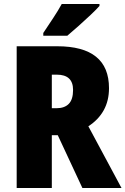

<svg xmlns="http://www.w3.org/2000/svg" viewBox="-20 -947 632 967"><path d="M268 -714Q529 -714 529 -503Q529 -440 502.5 -392Q476 -344 425 -311L592 0H395L271 -266H241V0H64V-714ZM266 -571H241V-402H265Q305 -402 326.5 -424Q348 -446 348 -494Q348 -571 266 -571ZM481 -917Q465 -899 436.5 -872Q408 -845 376.5 -817Q345 -789 319 -767H198V-781Q222 -817 247.5 -855.5Q273 -894 291 -927H481Z"/></svg>

Font: Noto Sans Khmer UI Condensed Black
Style: Regular
Weight: 900
Width: 3
Designer: Danh Hong and the Monotype Design Team
Foundry: Monotype Imaging Inc.
Version: Version 2.002; ttfautohint (v1.8.4.7-5d5b)